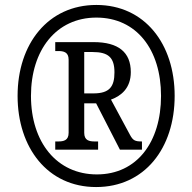

<svg xmlns="http://www.w3.org/2000/svg" viewBox="-20 -745 776 775"><path d="M368 10C563 10 685 -146 685 -358C685 -568 564 -725 369 -725C174 -725 51 -568 51 -358C51 -149 172 10 368 10ZM371 -41C210 -41 105 -170 105 -358C105 -543 207 -674 369 -674C531 -674 630 -545 630 -358C630 -172 533 -41 371 -41ZM203 -141H376V-174H363C340 -174 320 -178 320 -209V-328H368L464 -141H553V-174C525 -174 517 -178 505 -200L428 -343C469 -358 508 -389 508 -454C508 -534 458 -575 358 -575H203V-539H214C237 -539 257 -535 257 -504V-209C257 -178 237 -174 214 -174H203ZM357 -368H320V-535H354C417 -535 442 -513 442 -453C442 -395 422 -368 357 -368Z"/></svg>

Font: Noto Serif Bengali Condensed
Style: Bold
Weight: 700
Width: 3
Designer: Juan Bruce, Universal Thirst, Indian Type Foundry and the Monotype Design Team.
Foundry: Monotype Imaging Inc.
Version: Version 2.003